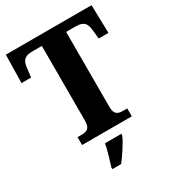

<svg xmlns="http://www.w3.org/2000/svg" viewBox="-219 -835 1065 1178"><g transform="rotate(-30 313.5 -246.5)"><path d="M138 0H490V-56H462C426 -56 400 -63 400 -119V-650H469C525 -650 541 -626 546 -582L553 -515H622L617 -714H10L6 -515H74L82 -582C87 -626 104 -650 159 -650H228V-121C228 -64 203 -56 166 -56H138ZM225 208V221H287C320 178 364 113 381 71V61H265C258 104 237 169 225 208Z"/></g></svg>

Font: Noto Serif Hebrew SemiCondensed ExtraBold
Style: Regular
Weight: 800
Width: 4
Designer: Monotype Design Team
Foundry: Monotype Imaging Inc.
Version: Version 2.004